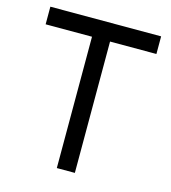

<svg xmlns="http://www.w3.org/2000/svg" viewBox="-107 -797 789 884"><g transform="rotate(15 288.0 -355.0)"><path d="M245 0V-626H24V-710H552V-626H331V0Z"/></g></svg>

Font: Geist
Style: Regular
Weight: 400
Designer: Basement.studio, Andrés Briganti, Mateo Zaragoza
Foundry: Basement.studio, Vercel, Andrés Briganti, Guido Ferreyra, Mateo Zaragoza
Version: Version 1.401